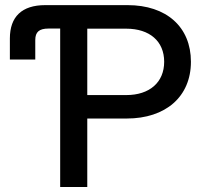

<svg xmlns="http://www.w3.org/2000/svg" viewBox="-20 -748 812 768"><path d="M19.5 -594.2V-509.8H121.1V-587.9C121.1 -620.1 136.7 -633.8 174.3 -633.8H220.7V0H329.1V-273.9H486.8C642.6 -273.9 743.7 -361.3 743.7 -501C743.7 -640.1 646 -727.5 490.2 -727.5H161.1C66.9 -727.5 19.5 -680.7 19.5 -594.2ZM484.9 -367.7H329.1V-633.3H484.9C578.6 -633.3 636.7 -583 636.7 -501C636.7 -418.9 578.6 -367.7 484.9 -367.7Z"/></svg>

Font: Inteeer Medium
Style: Regular
Weight: 500
Designer: Rasmus Andersson
Foundry: rsms
Version: Version 4.001;Glyphs 3.4 (3402)